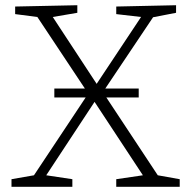

<svg xmlns="http://www.w3.org/2000/svg" viewBox="-20 -715 731 735"><path d="M387 -342 584 -44 668 -29V0H425V-29L527 -44L342 -325L157 -44L257 -29V0H24V-29L110 -44L308 -342H188V-376H305L123 -650L38 -661V-690L276 -695V-666L182 -650L350 -394L520 -650L425 -661V-690L654 -695V-666L566 -649L383 -376H511V-342Z"/></svg>

Font: Bitter Pro Light
Style: Regular
Weight: 300
Designer: Sol Matas, and Bitter project Authors
Foundry: Sol Matas
Version: Version 1.010